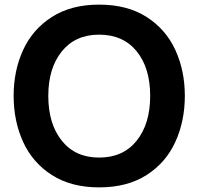

<svg xmlns="http://www.w3.org/2000/svg" viewBox="-20 -797 860 831"><path d="M39 -382Q39 -491 80 -580.5Q121 -670 204.5 -723.5Q288 -777 409 -777Q531 -777 614.5 -723.5Q698 -670 739 -580.5Q780 -491 780 -382Q780 -273 739 -183Q698 -93 614.5 -39.5Q531 14 409 14Q288 14 204.5 -39.5Q121 -93 80 -183Q39 -273 39 -382ZM630 -382Q630 -503 571.5 -575Q513 -647 409 -647Q306 -647 247.5 -574.5Q189 -502 189 -382Q189 -261 247.5 -188Q306 -115 409 -115Q513 -115 571.5 -188Q630 -261 630 -382Z"/></svg>

Font: Open Sauce One
Style: Bold
Weight: 700
Designer: Alfredo Marco Pradil
Foundry: Creative Sauce Fz LLC
Version: Version 1.477